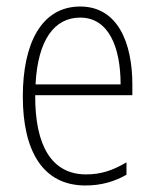

<svg xmlns="http://www.w3.org/2000/svg" viewBox="-20 -559 475 589"><path d="M226 -539C108 -539 50 -427 50 -263C50 -98 110 10 242 10C291 10 331 -2 368 -23V-61C324 -35 288 -24 244 -24C140 -24 87 -110 88 -267H386V-300C386 -428 341 -539 226 -539ZM226 -505C313 -505 350 -415 350 -300H89C96 -437 147 -505 226 -505Z"/></svg>

Font: Noto Sans Myanmar Condensed ExtraLight
Style: Regular
Weight: 200
Width: 3
Designer: Monotype Design Team
Foundry: Monotype Imaging Inc.
Version: Version 2.107